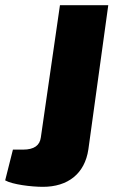

<svg xmlns="http://www.w3.org/2000/svg" viewBox="-40 -710 444 743"><path d="M379 -690H192L118 -178C114 -148 93 -131 49 -131H10L-20 -12C8 4 81 13 126 13C222 13 288 -37 302 -132Z"/></svg>

Font: Exo 2 Extra Bold
Style: Italic
Weight: 800
Italic angle: -8°
Designer: Natanael Gama
Version: Version 1.001;PS 001.001;hotconv 1.0.88;makeotf.lib2.5.64775